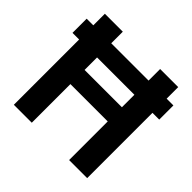

<svg xmlns="http://www.w3.org/2000/svg" viewBox="-174 -872 1044 1044"><g transform="rotate(45 348.5 -350.0)"><path d="M682 -502H630V0H491V-297H204V0H66V-502H15V-611H66V-700H204V-611H491V-700H630V-611H682ZM491 -502H204V-406H491Z"/></g></svg>

Font: Be Vietnam
Style: Bold
Weight: 700
Designer: Gabriel Lam
Foundry: TypeRant
Version: Version 4.000